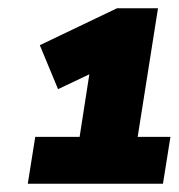

<svg xmlns="http://www.w3.org/2000/svg" viewBox="-20 -725 431 463"><path d="M47 -282 65 -395H172L202 -588L278 -585L120 -510L76 -616L262 -705H361L312 -395H391L373 -282Z"/></svg>

Font: Nunito Sans 12pt Black
Style: Italic
Weight: 900
Italic angle: -9°
Designer: Vernon Adams
Foundry: Vernon Adams
Version: Version 3.101;gftools[0.9.27]